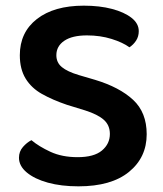

<svg xmlns="http://www.w3.org/2000/svg" viewBox="-20 -643 576 678"><path d="M254 -88Q312 -88 340 -111.5Q368 -135 368 -170Q368 -201 346.5 -220Q325 -239 281 -253L216 -273Q166 -290 128.5 -311Q91 -332 70.5 -365.5Q50 -399 50 -448Q50 -529 110.5 -576Q171 -623 276 -623Q332 -623 375.5 -611.5Q419 -600 444.5 -580Q470 -560 470 -533Q470 -514 460.5 -499.5Q451 -485 437 -476Q414 -493 374 -505.5Q334 -518 287 -518Q235 -518 207 -499Q179 -480 179 -448Q179 -422 198.5 -406Q218 -390 258 -378L316 -361Q402 -335 450 -290.5Q498 -246 498 -169Q498 -87 435.5 -36Q373 15 257 15Q196 15 149 2Q102 -11 74.5 -34Q47 -57 47 -86Q47 -108 61 -124Q75 -140 91 -148Q117 -126 158 -107Q199 -88 254 -88Z"/></svg>

Font: Baloo Bhaijaan 2 SemiBold
Style: Regular
Weight: 600
Designer: Sanskriti Dholi, Noopur Datye and Ek Type
Foundry: Ek Type
Version: Version 1.700